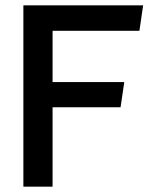

<svg xmlns="http://www.w3.org/2000/svg" viewBox="-20 -713 602 723"><path d="M68 -693V-10H178V-309H434L448 -404H178V-597H505L519 -693Z"/></svg>

Font: Bluebird
Style: LiExt
Weight: 300
Designer: Jasper
Foundry: Cannot Into Space Fonts
Version: Version 0.98